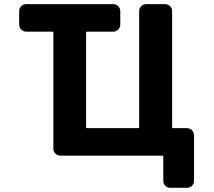

<svg xmlns="http://www.w3.org/2000/svg" viewBox="-20 -775 1040 933"><path d="M807.6 137.7Q793 137.7 783.2 127.9Q773.4 118.2 773.4 103.5V-13.7Q773.4 -18.6 768.6 -18.6H274.4Q259.8 -18.6 249.5 -28.3Q239.3 -38.1 239.3 -52.7V-617.2Q239.3 -621.1 235.4 -621.1H108.4Q93.8 -621.1 83.5 -631.3Q73.2 -641.6 73.2 -656.2V-720.7Q73.2 -735.4 83.5 -745.1Q93.8 -754.9 108.4 -754.9H530.3Q543.9 -754.9 554.2 -745.1Q564.5 -735.4 564.5 -720.7V-656.2Q564.5 -641.6 554.2 -631.3Q543.9 -621.1 530.3 -621.1H403.3Q398.4 -621.1 398.4 -617.2V-156.2Q398.4 -152.3 403.3 -152.3H652.3Q656.2 -152.3 656.2 -156.2V-720.7Q656.2 -735.4 666.5 -745.1Q676.8 -754.9 691.4 -754.9H782.2Q795.9 -754.9 806.2 -745.1Q816.4 -735.4 816.4 -720.7V-156.2Q816.4 -152.3 821.3 -152.3H887.7Q902.3 -152.3 912.6 -142.1Q922.9 -131.8 922.9 -117.2V103.5Q922.9 118.2 912.6 127.9Q902.3 137.7 887.7 137.7Z"/></svg>

Font: Rounded-L Mgen+ 1mn bold
Style: Bold
Weight: 700
Designer: [Source Han Sans]
Ryoko NISHIZUKA  (kana & ideographs); Paul D. Hunt (Latin, Greek & Cyrillic); Wenlong ZHANG  (bopomofo
Version: Version 1.059.20150602